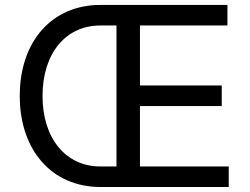

<svg xmlns="http://www.w3.org/2000/svg" viewBox="-20 -747 998 767"><path d="M380.7 0H893.8V-82H539.1V-323.2H865.8V-405.5H539.1V-645.2H888.5V-727.3H380.7C189.3 -727.3 58.9 -583.8 58.9 -363.6C58.9 -144.9 189.3 0 380.7 0ZM149.9 -363.6C149.9 -534.8 243.3 -645.2 380.7 -645.2H445.3V-82H380.7C243.3 -82 149.9 -193.5 149.9 -363.6Z"/></svg>

Font: Margiela Sans Text
Style: Regular
Weight: 400
Designer: Stefan Endress, Andreas Faust
Version: Version 1.100;FEAKit 1.0